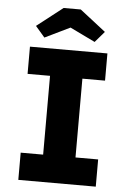

<svg xmlns="http://www.w3.org/2000/svg" viewBox="-61 -961 676 1005"><g transform="rotate(5 277.5 -458.5)"><path d="M74 0V-143H192V-557H74V-700H481V-557H362V-143H481V0ZM145 -754 96 -811 232 -917H322L458 -811L409 -754L277 -818Z"/></g></svg>

Font: Lexend Deca
Style: Bold
Weight: 700
Designer: Bonnie Shaver-Troup, Thomas Jockin
Foundry: Lexend
Version: Version 1.008; ttfautohint (v1.8.4.7-5d5b)